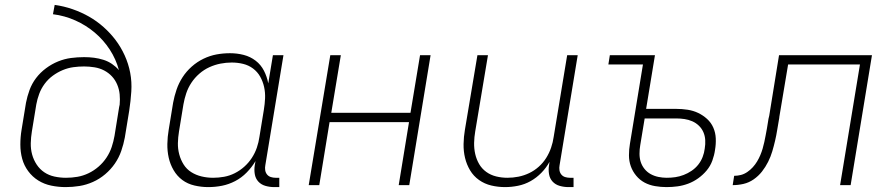

<svg xmlns="http://www.w3.org/2000/svg" viewBox="-20 -755 3640 783"><path d="M248 8Q218 8 189 2Q160 -4 136 -19Q112 -34 95 -57Q78 -80 70.5 -107.5Q63 -135 63 -165.5Q63 -196 68 -226L86 -336Q91 -362 100.5 -388Q110 -414 127 -436.5Q144 -459 167.5 -476.5Q191 -494 217 -504.5Q243 -515 269.5 -518.5Q296 -522 323 -522Q344 -522 363.5 -519.5Q383 -517 402 -511Q421 -505 437 -494Q453 -483 465 -469Q453 -514 427.5 -553Q402 -592 366.5 -622Q331 -652 287.5 -671.5Q244 -691 196 -697L203 -735Q240 -730 276 -717.5Q312 -705 343.5 -687Q375 -669 402.5 -644.5Q430 -620 451.5 -591.5Q473 -563 488.5 -529Q504 -495 511 -458Q518 -421 515.5 -382Q513 -343 507 -304L489 -194Q484 -167 474.5 -139.5Q465 -112 448.5 -88Q432 -64 409 -44.5Q386 -25 359 -13Q332 -1 304 3.5Q276 8 248 8ZM249 -30Q249 -30 249 -30Q249 -30 249 -30Q273 -30 296 -34Q319 -38 341 -48.5Q363 -59 382 -75.5Q401 -92 414.5 -112.5Q428 -133 435.5 -155.5Q443 -178 447 -201L466 -319L468 -328Q470 -349 468 -370Q466 -391 458 -410Q450 -429 436.5 -443.5Q423 -458 405 -467.5Q387 -477 365.5 -480.5Q344 -484 323 -484Q301 -484 279 -481Q257 -478 235.5 -469Q214 -460 195 -446Q176 -432 162 -413Q148 -394 140 -372.5Q132 -351 128 -329L110 -219Q106 -195 105.5 -171Q105 -147 111 -125Q117 -103 129.5 -84Q142 -65 160.5 -52.5Q179 -40 202 -35Q225 -30 249 -30Z M829 8Q801 8 773 1.5Q745 -5 723.5 -21Q702 -37 688 -61Q674 -85 668 -112Q662 -139 662.5 -168Q663 -197 668 -226L686 -336Q691 -363 700 -389.5Q709 -416 724.5 -440Q740 -464 762 -483.5Q784 -503 810 -515.5Q836 -528 863 -533Q890 -538 918 -538Q947 -538 974 -531Q1001 -524 1022.5 -507.5Q1044 -491 1056.5 -466.5Q1069 -442 1074 -415L1093 -530H1136L1062 -81Q1060 -71 1061.5 -61Q1063 -51 1069 -43.5Q1075 -36 1084.5 -33Q1094 -30 1104 -30H1119V8H1098Q1080 8 1062.5 3Q1045 -2 1033.5 -14.5Q1022 -27 1019 -45Q1016 -63 1019 -81L1022 -98Q1007 -73 986 -51.5Q965 -30 939 -16.5Q913 -3 885.5 2.5Q858 8 829 8Q829 8 829 8Q829 8 829 8ZM849 -30Q871 -30 893.5 -34Q916 -38 937 -48.5Q958 -59 976 -75Q994 -91 1007 -111Q1020 -131 1027.5 -153Q1035 -175 1038 -197L1056 -307Q1060 -331 1061 -354.5Q1062 -378 1057 -400.5Q1052 -423 1041 -442.5Q1030 -462 1012 -475.5Q994 -489 971.5 -494.5Q949 -500 925 -500Q902 -500 879 -495.5Q856 -491 834 -481Q812 -471 793 -454.5Q774 -438 760.5 -417.5Q747 -397 739.5 -374.5Q732 -352 728 -329L710 -219Q706 -195 705.5 -171.5Q705 -148 711 -125.5Q717 -103 729 -84Q741 -65 760 -53Q779 -41 802 -35.5Q825 -30 849 -30Z M1239 0 1327 -530H1370L1331 -295H1654L1693 -530H1736L1649 0H1606L1648 -257H1324L1282 0Z M2040 8Q2011 8 1983.5 1.5Q1956 -5 1933.5 -21Q1911 -37 1897 -60.5Q1883 -84 1876.5 -111Q1870 -138 1870.5 -167.5Q1871 -197 1876 -226L1927 -530H1970L1918 -219Q1914 -196 1913.5 -172.5Q1913 -149 1918 -127Q1923 -105 1934 -86Q1945 -67 1963 -54Q1981 -41 2003.5 -35.5Q2026 -30 2049 -30Q2072 -30 2094.5 -34.5Q2117 -39 2138 -49Q2159 -59 2177 -75Q2195 -91 2207.5 -111Q2220 -131 2227.5 -153Q2235 -175 2238 -197L2293 -530H2336L2262 -81Q2260 -71 2261.5 -61Q2263 -51 2269 -43.5Q2275 -36 2284.5 -33Q2294 -30 2304 -30H2319V8H2298Q2280 8 2262.5 3Q2245 -2 2233.5 -14.5Q2222 -27 2219 -45Q2216 -63 2219 -81L2221 -95Q2208 -71 2188 -50.5Q2168 -30 2144 -16.5Q2120 -3 2093 2.5Q2066 8 2040 8Z M2698 8Q2675 8 2651.5 4Q2628 0 2608.5 -10.5Q2589 -21 2574.5 -38.5Q2560 -56 2552.5 -77Q2545 -98 2545 -122Q2545 -146 2549 -169L2602 -492H2461L2467 -530H2651L2615 -311H2737Q2761 -311 2784 -307.5Q2807 -304 2827 -294.5Q2847 -285 2863.5 -270Q2880 -255 2889 -234.5Q2898 -214 2899 -190.5Q2900 -167 2896 -144Q2893 -122 2885 -100Q2877 -78 2862 -60Q2847 -42 2827.5 -28Q2808 -14 2786.5 -6Q2765 2 2743 5Q2721 8 2698 8ZM2699 -30Q2717 -30 2734 -32.5Q2751 -35 2768 -41.5Q2785 -48 2800.5 -58.5Q2816 -69 2827.5 -83.5Q2839 -98 2845.5 -115Q2852 -132 2854 -149Q2857 -167 2856 -184Q2855 -201 2848.5 -216Q2842 -231 2830 -242.5Q2818 -254 2803 -260.5Q2788 -267 2771.5 -269.5Q2755 -272 2737 -272H2609L2591 -163Q2588 -146 2588 -128Q2588 -110 2593 -94.5Q2598 -79 2608.5 -66Q2619 -53 2633.5 -45Q2648 -37 2665 -33.5Q2682 -30 2699 -30Z M2968 0 2974 -38Q2988 -38 3001.5 -41.5Q3015 -45 3027.5 -53.5Q3040 -62 3050 -73Q3060 -84 3067.5 -96.5Q3075 -109 3080.5 -122Q3086 -135 3090 -148.5Q3094 -162 3097 -176Q3100 -190 3102.5 -203.5Q3105 -217 3107.5 -230.5Q3110 -244 3112 -258Q3113 -264 3114 -270.5Q3115 -277 3117 -283L3157 -530H3536L3449 0H3406L3487 -492H3194L3158 -277Q3158 -277 3158 -276.5Q3158 -276 3158 -275V-273Q3158 -272 3157.5 -271.5Q3157 -271 3157 -271V-269Q3153 -247 3149.5 -225Q3146 -203 3141 -181.5Q3136 -160 3129.5 -138Q3123 -116 3112.5 -95Q3102 -74 3087.5 -55.5Q3073 -37 3053.5 -23.5Q3034 -10 3012 -5Q2990 0 2968 0Z"/></svg>

Font: Iosevka Curly XLtEx
Style: Italic
Weight: 200
Width: 7
Italic angle: -9°
Monospace: yes
Designer: Belleve Invis
Foundry: Belleve Invis
Version: Version 11.1.0; ttfautohint (v1.8.3)